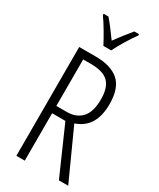

<svg xmlns="http://www.w3.org/2000/svg" viewBox="-235 -1019 903 1091"><g transform="rotate(30 216.5 -473.5)"><path d="M184 -714Q285 -714 336.5 -668.5Q388 -623 388 -519Q388 -442 359 -393.5Q330 -345 269 -324L416 0H355L218 -311H131V0H76V-714ZM183 -664H131V-359H200Q261 -359 296.5 -397Q332 -435 332 -518Q332 -595 297 -629.5Q262 -664 183 -664ZM192 -788Q174 -823 148.5 -866Q123 -909 102 -938V-947H133Q152 -926 174.5 -896Q197 -866 218 -837Q240 -868 259 -892Q278 -916 303 -947H334V-938Q311 -907 285.5 -865Q260 -823 243 -788Z"/></g></svg>

Font: Noto Sans ExtraCondensed Light
Style: Regular
Weight: 300
Width: 2
Designer: Monotype Design Team
Foundry: Monotype Imaging Inc.
Version: Version 2.013; ttfautohint (v1.8.4.7-5d5b)